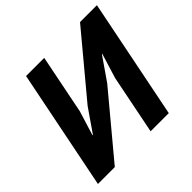

<svg xmlns="http://www.w3.org/2000/svg" viewBox="-171 -876 1054 1054"><g transform="rotate(-45 356.0 -349.0)"><path d="M22 0H153L449 -355L541 -488H544L500 -345L431 0H572L712 -698H581L285 -343L193 -210H190L234 -353L303 -698H162Z"/></g></svg>

Font: LVC Sans
Style: Bold Italic
Weight: 700
Italic angle: -11.31°
Designer: Mike Abbink, Paul van der Laan, Pieter van Rosmalen
Foundry: Bold Monday
Version: Version 3.0